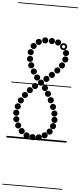

<svg xmlns="http://www.w3.org/2000/svg" viewBox="-104 -1373 787 1880"><g transform="rotate(5 290.0 -433.0)"><path d="M230.6 -496Q218 -496 209.2 -504.7Q200.5 -513.4 200.5 -525.9Q200.5 -538.5 209.2 -547.2Q217.9 -556 230.4 -556Q243 -556 251.8 -547.3Q260.5 -538.6 260.5 -526.1Q260.5 -513.5 251.8 -504.8Q243.1 -496 230.6 -496ZM183.6 -451Q171 -451 162.2 -459.7Q153.5 -468.4 153.5 -480.9Q153.5 -493.5 162.2 -502.2Q170.9 -511 183.4 -511Q196 -511 204.8 -502.3Q213.5 -493.6 213.5 -481.1Q213.5 -468.5 204.8 -459.8Q196.1 -451 183.6 -451ZM140.1 -400Q127.5 -400 118.8 -408.7Q110 -417.4 110 -429.9Q110 -442.5 118.7 -451.2Q127.4 -460 139.9 -460Q152.5 -460 161.2 -451.3Q170 -442.6 170 -430.1Q170 -417.5 161.3 -408.8Q152.6 -400 140.1 -400ZM104.6 -343.5Q92 -343.5 83.2 -352.2Q74.5 -360.9 74.5 -373.4Q74.5 -386 83.2 -394.8Q91.9 -403.5 104.4 -403.5Q117 -403.5 125.8 -394.8Q134.5 -386.1 134.5 -373.6Q134.5 -361 125.8 -352.2Q117.1 -343.5 104.6 -343.5ZM80.1 -282.5Q67.5 -282.5 58.8 -291.2Q50 -299.9 50 -312.4Q50 -325 58.7 -333.8Q67.4 -342.5 79.9 -342.5Q92.5 -342.5 101.2 -333.8Q110 -325.1 110 -312.6Q110 -300 101.3 -291.2Q92.6 -282.5 80.1 -282.5ZM70.1 -219.5Q57.5 -219.5 48.8 -228.2Q40 -236.9 40 -249.4Q40 -262 48.7 -270.8Q57.4 -279.5 69.9 -279.5Q82.5 -279.5 91.2 -270.8Q100 -262.1 100 -249.6Q100 -237 91.3 -228.2Q82.6 -219.5 70.1 -219.5ZM76.6 -156.5Q64 -156.5 55.2 -165.2Q46.5 -173.9 46.5 -186.4Q46.5 -199 55.2 -207.8Q63.9 -216.5 76.4 -216.5Q89 -216.5 97.8 -207.8Q106.5 -199.1 106.5 -186.6Q106.5 -174 97.8 -165.2Q89.1 -156.5 76.6 -156.5ZM100.1 -97Q87.5 -97 78.8 -105.7Q70 -114.4 70 -126.9Q70 -139.5 78.7 -148.2Q87.4 -157 99.9 -157Q112.5 -157 121.2 -148.3Q130 -139.6 130 -127.1Q130 -114.5 121.3 -105.8Q112.6 -97 100.1 -97ZM139.1 -45Q126.5 -45 117.8 -53.7Q109 -62.4 109 -74.9Q109 -87.5 117.7 -96.2Q126.4 -105 138.9 -105Q151.5 -105 160.2 -96.3Q169 -87.6 169 -75.1Q169 -62.5 160.3 -53.8Q151.6 -45 139.1 -45ZM190.6 -7Q178 -7 169.2 -15.7Q160.5 -24.4 160.5 -36.9Q160.5 -49.5 169.2 -58.2Q177.9 -67 190.4 -67Q203 -67 211.8 -58.3Q220.5 -49.6 220.5 -37.1Q220.5 -24.5 211.8 -15.8Q203.1 -7 190.6 -7ZM250.1 5Q237.5 5 228.8 -3.7Q220 -12.4 220 -24.9Q220 -37.5 228.7 -46.2Q237.4 -55 249.9 -55Q262.5 -55 271.2 -46.3Q280 -37.6 280 -25.1Q280 -12.5 271.3 -3.8Q262.6 5 250.1 5ZM311.1 2.5Q298.5 2.5 289.8 -6.2Q281 -14.9 281 -27.4Q281 -40 289.7 -48.8Q298.4 -57.5 310.9 -57.5Q323.5 -57.5 332.2 -48.8Q341 -40.1 341 -27.6Q341 -15 332.3 -6.2Q323.6 2.5 311.1 2.5ZM366.6 -23Q354 -23 345.2 -31.7Q336.5 -40.4 336.5 -52.9Q336.5 -65.5 345.2 -74.2Q353.9 -83 366.4 -83Q379 -83 387.8 -74.3Q396.5 -65.6 396.5 -53.1Q396.5 -40.5 387.8 -31.8Q379.1 -23 366.6 -23ZM412.1 -64Q399.5 -64 390.8 -72.7Q382 -81.4 382 -93.9Q382 -106.5 390.7 -115.2Q399.4 -124 411.9 -124Q424.5 -124 433.2 -115.3Q442 -106.6 442 -94.1Q442 -81.5 433.3 -72.8Q424.6 -64 412.1 -64ZM440.6 -120Q428 -120 419.2 -128.7Q410.5 -137.4 410.5 -149.9Q410.5 -162.5 419.2 -171.2Q427.9 -180 440.4 -180Q453 -180 461.8 -171.3Q470.5 -162.6 470.5 -150.1Q470.5 -137.5 461.8 -128.8Q453.1 -120 440.6 -120ZM449.6 -182Q437 -182 428.2 -190.7Q419.5 -199.4 419.5 -211.9Q419.5 -224.5 428.2 -233.2Q436.9 -242 449.4 -242Q462 -242 470.8 -233.3Q479.5 -224.6 479.5 -212.1Q479.5 -199.5 470.8 -190.8Q462.1 -182 449.6 -182ZM443.1 -244Q430.5 -244 421.8 -252.7Q413 -261.4 413 -273.9Q413 -286.5 421.7 -295.2Q430.4 -304 442.9 -304Q455.5 -304 464.2 -295.3Q473 -286.6 473 -274.1Q473 -261.5 464.3 -252.8Q455.6 -244 443.1 -244ZM424.1 -307.5Q411.5 -307.5 402.8 -316.2Q394 -324.9 394 -337.4Q394 -350 402.7 -358.8Q411.4 -367.5 423.9 -367.5Q436.5 -367.5 445.2 -358.8Q454 -350.1 454 -337.6Q454 -325 445.3 -316.2Q436.6 -307.5 424.1 -307.5ZM396.6 -371Q384 -371 375.2 -379.7Q366.5 -388.4 366.5 -400.9Q366.5 -413.5 375.2 -422.2Q383.9 -431 396.4 -431Q409 -431 417.8 -422.3Q426.5 -413.6 426.5 -401.1Q426.5 -388.5 417.8 -379.8Q409.1 -371 396.6 -371ZM363.6 -431Q351 -431 342.2 -439.7Q333.5 -448.4 333.5 -460.9Q333.5 -473.5 342.2 -482.2Q350.9 -491 363.4 -491Q376 -491 384.8 -482.3Q393.5 -473.6 393.5 -461.1Q393.5 -448.5 384.8 -439.8Q376.1 -431 363.6 -431ZM329.1 -485Q316.5 -485 307.8 -493.7Q299 -502.4 299 -514.9Q299 -527.5 307.7 -536.2Q316.4 -545 328.9 -545Q341.5 -545 350.2 -536.3Q359 -527.6 359 -515.1Q359 -502.5 350.3 -493.8Q341.6 -485 329.1 -485ZM286.1 -534Q273.5 -534 264.8 -542.7Q256 -551.4 256 -563.9Q256 -576.5 264.7 -585.2Q273.4 -594 285.9 -594Q298.5 -594 307.2 -585.3Q316 -576.6 316 -564.1Q316 -551.5 307.3 -542.8Q298.6 -534 286.1 -534ZM335.6 -575Q323 -575 314.2 -583.7Q305.5 -592.4 305.5 -604.9Q305.5 -617.5 314.2 -626.2Q322.9 -635 335.4 -635Q348 -635 356.8 -626.3Q365.5 -617.6 365.5 -605.1Q365.5 -592.5 356.8 -583.8Q348.1 -575 335.6 -575ZM386.1 -619Q373.5 -619 364.8 -627.7Q356 -636.4 356 -648.9Q356 -661.5 364.7 -670.2Q373.4 -679 385.9 -679Q398.5 -679 407.2 -670.3Q416 -661.6 416 -649.1Q416 -636.5 407.3 -627.8Q398.6 -619 386.1 -619ZM435.1 -667Q422.5 -667 413.8 -675.7Q405 -684.4 405 -696.9Q405 -709.5 413.7 -718.2Q422.4 -727 434.9 -727Q447.5 -727 456.2 -718.3Q465 -709.6 465 -697.1Q465 -684.5 456.3 -675.8Q447.6 -667 435.1 -667ZM476.1 -719.5Q463.5 -719.5 454.8 -728.2Q446 -736.9 446 -749.4Q446 -762 454.7 -770.8Q463.4 -779.5 475.9 -779.5Q488.5 -779.5 497.2 -770.8Q506 -762.1 506 -749.6Q506 -737 497.3 -728.2Q488.6 -719.5 476.1 -719.5ZM503.6 -780.5Q491 -780.5 482.2 -789.2Q473.5 -797.9 473.5 -810.4Q473.5 -823 482.2 -831.8Q490.9 -840.5 503.4 -840.5Q516 -840.5 524.8 -831.8Q533.5 -823.1 533.5 -810.6Q533.5 -798 524.8 -789.2Q516.1 -780.5 503.6 -780.5ZM505.1 -844Q492.5 -844 483.8 -852.7Q475 -861.4 475 -873.9Q475 -886.5 483.7 -895.2Q492.4 -904 504.9 -904Q517.5 -904 526.2 -895.3Q535 -886.6 535 -874.1Q535 -861.5 526.3 -852.8Q517.6 -844 505.1 -844ZM419.1 -940Q406.5 -940 397.8 -948.7Q389 -957.4 389 -969.9Q389 -982.5 397.7 -991.2Q406.4 -1000 418.9 -1000Q431.5 -1000 440.2 -991.3Q449 -982.6 449 -970.1Q449 -957.5 440.3 -948.8Q431.6 -940 419.1 -940ZM357.1 -949Q344.5 -949 335.8 -957.7Q327 -966.4 327 -978.9Q327 -991.5 335.7 -1000.2Q344.4 -1009 356.9 -1009Q369.5 -1009 378.2 -1000.3Q387 -991.6 387 -979.1Q387 -966.5 378.3 -957.8Q369.6 -949 357.1 -949ZM291.1 -949.5Q278.5 -949.5 269.8 -958.2Q261 -966.9 261 -979.4Q261 -992 269.7 -1000.8Q278.4 -1009.5 290.9 -1009.5Q303.5 -1009.5 312.2 -1000.8Q321 -992.1 321 -979.6Q321 -967 312.3 -958.2Q303.6 -949.5 291.1 -949.5ZM230.1 -929.5Q217.5 -929.5 208.8 -938.2Q200 -946.9 200 -959.4Q200 -972 208.7 -980.8Q217.4 -989.5 229.9 -989.5Q242.5 -989.5 251.2 -980.8Q260 -972.1 260 -959.6Q260 -947 251.3 -938.2Q242.6 -929.5 230.1 -929.5ZM183.1 -885.5Q170.5 -885.5 161.8 -894.2Q153 -902.9 153 -915.4Q153 -928 161.7 -936.8Q170.4 -945.5 182.9 -945.5Q195.5 -945.5 204.2 -936.8Q213 -928.1 213 -915.6Q213 -903 204.3 -894.2Q195.6 -885.5 183.1 -885.5ZM160.1 -822.5Q147.5 -822.5 138.8 -831.2Q130 -839.9 130 -852.4Q130 -865 138.7 -873.8Q147.4 -882.5 159.9 -882.5Q172.5 -882.5 181.2 -873.8Q190 -865.1 190 -852.6Q190 -840 181.3 -831.2Q172.6 -822.5 160.1 -822.5ZM159.1 -756.5Q146.5 -756.5 137.8 -765.2Q129 -773.9 129 -786.4Q129 -799 137.7 -807.8Q146.4 -816.5 158.9 -816.5Q171.5 -816.5 180.2 -807.8Q189 -799.1 189 -786.6Q189 -774 180.3 -765.2Q171.6 -756.5 159.1 -756.5ZM176.1 -695Q163.5 -695 154.8 -703.7Q146 -712.4 146 -724.9Q146 -737.5 154.7 -746.2Q163.4 -755 175.9 -755Q188.5 -755 197.2 -746.3Q206 -737.6 206 -725.1Q206 -712.5 197.3 -703.8Q188.6 -695 176.1 -695ZM206.6 -636.5Q194 -636.5 185.2 -645.2Q176.5 -653.9 176.5 -666.4Q176.5 -679 185.2 -687.8Q193.9 -696.5 206.4 -696.5Q219 -696.5 227.8 -687.8Q236.5 -679.1 236.5 -666.6Q236.5 -654 227.8 -645.2Q219.1 -636.5 206.6 -636.5ZM244.1 -580.5Q231.5 -580.5 222.8 -589.2Q214 -597.9 214 -610.4Q214 -623 222.7 -631.8Q231.4 -640.5 243.9 -640.5Q256.5 -640.5 265.2 -631.8Q274 -623.1 274 -610.6Q274 -598 265.3 -589.2Q256.6 -580.5 244.1 -580.5ZM476.2 -899.5Q462 -899.5 451.8 -909.7Q441.5 -919.8 441.5 -934.2Q441.5 -948.5 451.7 -958.5Q461.8 -968.5 476.2 -968.5Q490.5 -968.5 500.5 -958.4Q510.5 -948.4 510.5 -934.2Q510.5 -920 500.4 -909.8Q490.4 -899.5 476.2 -899.5ZM476.2 -917.5Q483 -917.5 487.8 -922.4Q492.5 -927.3 492.5 -934Q492.5 -941 487.7 -945.8Q482.9 -950.5 476 -950.5Q469.5 -950.5 464.5 -945.8Q459.5 -941 459.5 -934Q459.5 -927.3 464.5 -922.4Q469.5 -917.5 476.2 -917.5ZM-5 455H585.5V463H-5ZM-5 -16H585.5V0H-5ZM-5 -549H585.5V-541H-5ZM-5 -1329H585.5V-1321H-5Z"/></g></svg>

Font: Edu SA Dotted Guide
Style: Regular
Weight: 400
Designer: Tina and Corey Anderson, Eben Sorkin, Mirko Velimirovic
Foundry: Google for Education
Version: Version 2.000